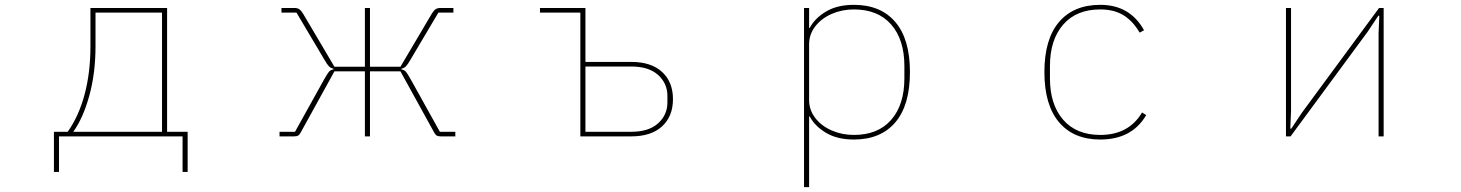

<svg xmlns="http://www.w3.org/2000/svg" viewBox="-20 -564 6040 794"><path d="M203 147V-19H260Q306 -84 330 -174Q354 -264 354 -373V-531H671V-19H756V147H735V0H224V147ZM650 -19V-512H375V-373Q375 -262 349.5 -169Q324 -76 283 -19Z M1136 0V-19H1200L1320 -235Q1334 -260 1340.5 -267.5Q1347 -275 1359 -277V-280Q1348 -282 1340.5 -289.5Q1333 -297 1321 -318L1206 -512H1144V-531H1197Q1210 -531 1217.5 -526Q1225 -521 1233 -508L1363 -288H1489V-531H1510V-288H1636L1766 -508Q1774 -521 1781.5 -526Q1789 -531 1802 -531H1855V-512H1793L1678 -318Q1666 -297 1658.5 -289.5Q1651 -282 1640 -280V-277Q1652 -275 1658.5 -267.5Q1665 -260 1679 -235L1799 -19H1863V0H1803Q1792 0 1786 -3.5Q1780 -7 1775 -17L1636 -269H1510V0H1489V-269H1363L1224 -17Q1219 -7 1213 -3.5Q1207 0 1196 0Z M2380 0V-512H2213V-531H2401V-308H2590Q2673 -308 2718 -266.5Q2763 -225 2763 -154Q2763 -83 2718 -41.5Q2673 0 2590 0ZM2590 -19Q2663 -19 2701.5 -54Q2740 -89 2740 -140V-168Q2740 -219 2701.5 -254Q2663 -289 2590 -289H2401V-19Z M3305 210V-531H3326V-449H3329Q3349 -488 3395.5 -516Q3442 -544 3511 -544Q3622 -544 3682.5 -473Q3743 -402 3743 -266Q3743 -129 3682.5 -58Q3622 13 3511 13Q3442 13 3395.5 -15Q3349 -43 3329 -82H3326V210ZM3720 -240V-291Q3720 -400 3665.5 -462.5Q3611 -525 3511 -525Q3462 -525 3419.5 -506.5Q3377 -488 3351.5 -455Q3326 -422 3326 -381V-150Q3326 -109 3351.5 -76Q3377 -43 3419.5 -24.5Q3462 -6 3511 -6Q3611 -6 3665.5 -68.5Q3720 -131 3720 -240Z M4299 -266Q4299 -402 4359.5 -473Q4420 -544 4530 -544Q4653 -544 4711 -439L4693 -429Q4665 -477 4626 -501Q4587 -525 4530 -525Q4431 -525 4376.5 -462Q4322 -399 4322 -291V-240Q4322 -132 4376.5 -69Q4431 -6 4530 -6Q4648 -6 4703 -99L4720 -88Q4661 13 4530 13Q4420 13 4359.5 -58.5Q4299 -130 4299 -266Z M5317 0H5298V-531H5319V-106L5316 -32H5320L5364 -98L5683 -531H5702V0H5681V-425L5684 -499H5680L5636 -433Z"/></svg>

Font: IBM Plex Sans JP Thin
Style: Regular
Weight: 100
Designer: Mike Abbink; Paul van der Laan; Pieter van Rosmalen; Wujin Sim; Yejin Wi; Jinhee Kim; Boomi Park; Yona Kim; Kichan Ma
Foundry: Sandoll Inc.
Version: Version 1.001